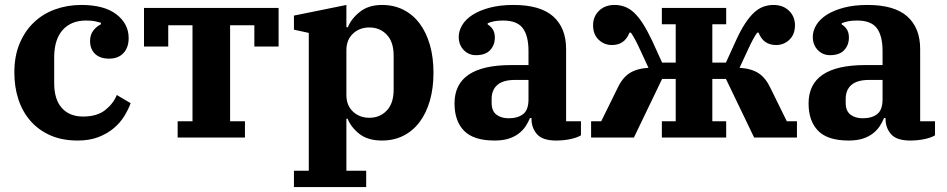

<svg xmlns="http://www.w3.org/2000/svg" viewBox="-20 -556 3826 776"><path d="M294 12Q231 12 183.5 -9Q136 -30 103.5 -67Q71 -104 54.5 -154Q38 -204 38 -263Q38 -329 59 -379.5Q80 -430 116.5 -465Q153 -500 202.5 -518Q252 -536 309 -536Q401 -536 450.5 -498Q500 -460 500 -402Q500 -364 479 -341.5Q458 -319 421 -319Q384 -319 364 -338.5Q344 -358 344 -390Q344 -416 357.5 -433Q371 -450 388 -458V-464Q378 -467 364.5 -470Q351 -473 328 -473Q267 -473 233 -434.5Q199 -396 199 -324V-220Q199 -154 230 -119.5Q261 -85 316 -85Q372 -85 405 -111Q438 -137 452 -172L508 -139Q499 -114 482.5 -87Q466 -60 440 -38Q414 -16 378 -2Q342 12 294 12Z M698 -66H758V-454H660V-368H562V-524H1106V-368H1008V-454H910V-66H970V0H698Z M1168 134H1228V-423L1168 -436V-493L1380 -536V-446H1386Q1400 -481 1435 -508.5Q1470 -536 1524 -536Q1572 -536 1610.5 -516.5Q1649 -497 1676 -461Q1703 -425 1717.5 -374.5Q1732 -324 1732 -262Q1732 -200 1717.5 -149.5Q1703 -99 1676 -63Q1649 -27 1610.5 -7.5Q1572 12 1524 12Q1467 12 1433 -14.5Q1399 -41 1385 -76H1380V134H1460V200H1168ZM1473 -80Q1515 -80 1543 -109Q1571 -138 1571 -194V-331Q1571 -387 1543 -416Q1515 -445 1473 -445Q1433 -445 1406.5 -420Q1380 -395 1380 -353V-172Q1380 -130 1406.5 -105Q1433 -80 1473 -80Z M1979 12Q1894 12 1855.5 -27.5Q1817 -67 1817 -138Q1817 -293 2046 -293H2116V-350Q2116 -411 2093 -442Q2070 -473 2013 -473Q1992 -473 1977 -470Q1962 -467 1951 -462V-457Q1961 -452 1970.5 -439Q1980 -426 1980 -404Q1980 -374 1961 -353.5Q1942 -333 1904 -333Q1874 -333 1854 -354Q1834 -375 1834 -407Q1834 -431 1848 -454.5Q1862 -478 1890 -496Q1918 -514 1959.5 -525Q2001 -536 2055 -536Q2164 -536 2216 -489.5Q2268 -443 2268 -358V-66H2328V-9Q2311 1 2284 6.5Q2257 12 2228 12Q2173 12 2150.5 -13.5Q2128 -39 2128 -77V-79H2122Q2115 -62 2104.5 -46Q2094 -30 2077.5 -17Q2061 -4 2037 4Q2013 12 1979 12ZM2036 -78Q2073 -78 2094.5 -95Q2116 -112 2116 -154V-233H2062Q2014 -233 1990.5 -213Q1967 -193 1967 -156V-140Q1967 -108 1986 -93Q2005 -78 2036 -78Z M2369 -66H2410L2476 -200Q2495 -241 2524 -260Q2553 -279 2601 -282L2568 -353Q2558 -375 2548.5 -393Q2539 -411 2530 -424H2524Q2505 -374 2453 -374Q2422 -374 2399.5 -395.5Q2377 -417 2377 -454Q2377 -489 2401 -512.5Q2425 -536 2464 -536Q2485 -536 2504.5 -529Q2524 -522 2542 -505.5Q2560 -489 2578 -461Q2596 -433 2616 -391L2656 -303H2711V-458H2655V-524H2915V-458H2859V-303H2914L2954 -391Q2973 -433 2991.5 -461Q3010 -489 3028 -505.5Q3046 -522 3065.5 -529Q3085 -536 3106 -536Q3145 -536 3169 -512.5Q3193 -489 3193 -454Q3193 -417 3170.5 -395.5Q3148 -374 3117 -374Q3065 -374 3046 -424H3040Q3031 -411 3021.5 -393Q3012 -375 3002 -353L2969 -282Q3017 -279 3046 -260Q3075 -241 3094 -200L3160 -66H3201V0H3028L2914 -237H2859V-66H2915V0H2655V-66H2711V-237H2656L2542 0H2369Z M3410 12Q3325 12 3286.5 -27.5Q3248 -67 3248 -138Q3248 -293 3477 -293H3547V-350Q3547 -411 3524 -442Q3501 -473 3444 -473Q3423 -473 3408 -470Q3393 -467 3382 -462V-457Q3392 -452 3401.5 -439Q3411 -426 3411 -404Q3411 -374 3392 -353.5Q3373 -333 3335 -333Q3305 -333 3285 -354Q3265 -375 3265 -407Q3265 -431 3279 -454.5Q3293 -478 3321 -496Q3349 -514 3390.5 -525Q3432 -536 3486 -536Q3595 -536 3647 -489.5Q3699 -443 3699 -358V-66H3759V-9Q3742 1 3715 6.5Q3688 12 3659 12Q3604 12 3581.5 -13.5Q3559 -39 3559 -77V-79H3553Q3546 -62 3535.5 -46Q3525 -30 3508.5 -17Q3492 -4 3468 4Q3444 12 3410 12ZM3467 -78Q3504 -78 3525.5 -95Q3547 -112 3547 -154V-233H3493Q3445 -233 3421.5 -213Q3398 -193 3398 -156V-140Q3398 -108 3417 -93Q3436 -78 3467 -78Z"/></svg>

Font: IBM Plex Serif
Style: Bold
Weight: 700
Designer: Mike Abbink, Paul van der Laan, Pieter van Rosmalen
Foundry: Bold Monday
Version: Version 2.008